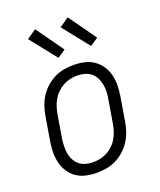

<svg xmlns="http://www.w3.org/2000/svg" viewBox="-141 -845 783 941"><g transform="rotate(-20 250.0 -374.5)"><path d="M201 8Q173 8 145.5 2Q118 -4 96 -19Q74 -34 59.5 -56.5Q45 -79 38.5 -105.5Q32 -132 32.5 -160.5Q33 -189 38 -218L58 -338Q62 -363 70 -387.5Q78 -412 92.5 -435Q107 -458 127.5 -476.5Q148 -495 172 -507Q196 -519 221.5 -523.5Q247 -528 272 -528Q300 -528 327.5 -522Q355 -516 377 -501Q399 -486 414 -463.5Q429 -441 435.5 -414.5Q442 -388 441.5 -359.5Q441 -331 436 -302L416 -182Q412 -157 404 -132.5Q396 -108 381.5 -85Q367 -62 346.5 -43.5Q326 -25 302 -13Q278 -1 252 3.5Q226 8 201 8ZM201 -47Q220 -47 239 -51Q258 -55 275.5 -64.5Q293 -74 307.5 -88Q322 -102 331.5 -119Q341 -136 347 -154.5Q353 -173 356 -191L376 -311Q380 -331 380.5 -350.5Q381 -370 377.5 -388.5Q374 -407 365.5 -423.5Q357 -440 342.5 -451.5Q328 -463 309.5 -468Q291 -473 272 -473Q253 -473 234.5 -469Q216 -465 198.5 -455.5Q181 -446 166.5 -432Q152 -418 142 -401Q132 -384 126 -365.5Q120 -347 117 -329L97 -209Q94 -189 93.5 -169.5Q93 -150 96 -131.5Q99 -113 108 -96.5Q117 -80 131 -68.5Q145 -57 163.5 -52Q182 -47 201 -47ZM386 -586 277 -723 326 -757 428 -614ZM216 -586 107 -723 156 -757 258 -614Z"/></g></svg>

Font: Iosevka Term Curly Light
Style: Italic
Weight: 300
Italic angle: -9°
Designer: Belleve Invis
Foundry: Belleve Invis
Version: Version 32.3.0